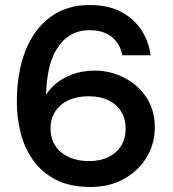

<svg xmlns="http://www.w3.org/2000/svg" viewBox="-20 -732 690 764"><path d="M341 12Q258 12 202 -17Q146 -46 111.5 -95Q77 -144 62 -204Q47 -264 47 -326Q47 -443 81 -529.5Q115 -616 180 -664Q245 -712 337 -712Q412 -712 463.5 -684Q515 -656 544 -610.5Q573 -565 579 -512H467Q457 -560 423.5 -586Q390 -612 336 -612Q251 -612 204 -534Q157 -456 164 -295L153 -337Q168 -368 196.5 -394Q225 -420 266 -435.5Q307 -451 357 -451Q419 -451 474 -423Q529 -395 562.5 -344.5Q596 -294 596 -224Q596 -162 564.5 -108Q533 -54 475 -21Q417 12 341 12ZM334 -91Q379 -91 411.5 -107Q444 -123 462 -152Q480 -181 480 -220Q480 -260 461.5 -289Q443 -318 410.5 -333.5Q378 -349 333 -349Q287 -349 252.5 -333Q218 -317 199.5 -288Q181 -259 181 -221Q181 -182 199.5 -153Q218 -124 252.5 -107.5Q287 -91 334 -91Z"/></svg>

Font: Host Grotesk Light SemiBold
Style: Regular
Weight: 600
Version: Version 1.003